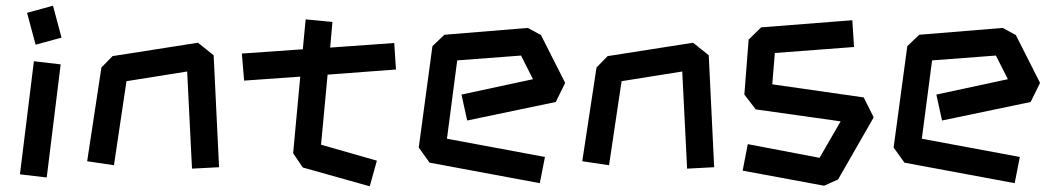

<svg xmlns="http://www.w3.org/2000/svg" viewBox="-20 -631 3681 674"><path d="M105 -474 75 -586 166 -611 196 -499ZM144 -8 50 -19 99 -416 193 -405Z M654 -39 637 -380 424 -346 380 -51 286 -65 336 -394 375 -434 675 -481 730 -437 749 -44Z M1278 23 1043 -43 1009 -93 1034 -362 837 -348 829 -443 1043 -458 1053 -563 1147 -554 1139 -464 1364 -480 1370 -387 1130 -369 1107 -123 1303 -67Z M1875 12 1488 -60 1450 -113 1498 -469 1540 -509 1833 -533 1879 -508 1964 -340 1931 -273 1620 -208 1600 -299 1851 -353 1809 -436 1585 -419 1549 -144 1893 -80Z M2392 -39 2375 -380 2162 -346 2118 -51 2024 -65 2074 -394 2113 -434 2413 -481 2468 -437 2487 -44Z M2873 21 2587 -32 2605 -125 2857 -77 2931 -205 2633 -247 2593 -299 2608 -492 2652 -535 2972 -560 2978 -466 2700 -445 2691 -335 3012 -289 3047 -219 2922 -1Z M3542 12 3155 -60 3117 -113 3165 -469 3207 -509 3500 -533 3546 -508 3631 -340 3598 -273 3287 -208 3267 -299 3518 -353 3476 -436 3252 -419 3216 -144 3560 -80Z"/></svg>

Font: ZCOOL KuaiLe
Style: Regular
Weight: 400
Designer: Lui Bingke
Foundry: ZCOOL
Version: Version 3.51;August 12, 2021;FontCreator 13.0.0.2613 64-bit